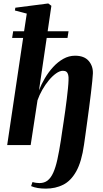

<svg xmlns="http://www.w3.org/2000/svg" viewBox="-20 -837 592 1108"><path d="M244.5 251.5Q219.5 251.5 198.2 248Q177 244.5 159.5 237L167.5 213.5Q179.5 217 189.5 218.2Q199.5 219.5 208 219.5Q235.5 219.5 254.5 204.8Q273.5 190 287.2 159.8Q301 129.5 311.2 82.8Q321.5 36 331.5 -28.5Q334 -47.5 338.2 -74.5Q342.5 -101.5 347.2 -133.8Q352 -166 356.8 -200Q361.5 -234 365.5 -266.8Q369.5 -299.5 372.2 -327.2Q375 -355 375.5 -375Q376.5 -393.5 373.5 -405.2Q370.5 -417 363.2 -422.8Q356 -428.5 343 -428.5Q325 -428.5 303.8 -413.5Q282.5 -398.5 261.8 -373.5Q241 -348.5 224 -318.5Q207 -288.5 196.5 -258.5L157 0H21.5L113.5 -618H50L56 -656.5H119L134.5 -758.5L66 -776.5L68.5 -792.5L258.5 -817L276.5 -803.5L255 -656.5H375.5L369.5 -618H249.5L205 -315.5Q218 -350 238.8 -385.2Q259.5 -420.5 286.5 -450Q313.5 -479.5 345.5 -497.5Q377.5 -515.5 413 -515.5Q466 -515.5 491.8 -485.5Q517.5 -455.5 516 -413Q515.5 -398.5 512.5 -368.8Q509.5 -339 504.8 -299.8Q500 -260.5 494.5 -217.8Q489 -175 483.2 -133.8Q477.5 -92.5 472.8 -58.2Q468 -24 465 -3Q451 96.5 420 151.8Q389 207 344.5 229.2Q300 251.5 244.5 251.5Z"/></svg>

Font: Merriweather 144pt
Style: Bold Italic
Weight: 700
Italic angle: -7.8°
Version: Version 2.101